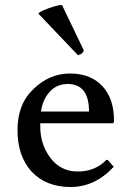

<svg xmlns="http://www.w3.org/2000/svg" viewBox="-20 -736 511 768"><path d="M228 -716 315 -535Q315 -530 309 -524Q303 -518 292 -515L134 -681Q134 -688 172 -702Q210 -716 228 -716ZM336 -290Q336 -400 251 -400Q206 -400 178 -368Q150 -336 144 -290ZM431 -243H141V-230Q141 -158 182 -104Q223 -50 291 -50Q359 -50 403 -94Q406 -97 408 -97Q410 -97 413 -94L435 -69Q360 12 262 12Q164 12 106 -50Q50 -112 50 -216Q50 -320 114 -380Q178 -442 260 -442Q342 -442 389 -392Q436 -342 436 -254Q436 -243 431 -243Z"/></svg>

Font: Lusitana
Style: Regular
Weight: 400
Designer: Ana Paula Megda
Foundry: Ana Paula Megda
Version: Version 1.001; ttfautohint (v1.4.1)